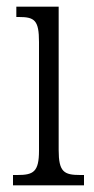

<svg xmlns="http://www.w3.org/2000/svg" viewBox="-20 -556 281 576"><path d="M19 0H232V-31H221C172 -31 156 -40 156 -106V-536H29V-505H37C84 -505 97 -495 97 -430V-104C97 -40 80 -31 32 -31H19Z"/></svg>

Font: Noto Serif Armenian ExtraCondensed Light
Style: Regular
Weight: 300
Width: 2
Designer: Monotype Design Team
Foundry: Monotype Imaging Inc.
Version: Version 2.008